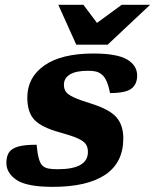

<svg xmlns="http://www.w3.org/2000/svg" viewBox="-20 -750 633 784"><path d="M129.5 -159Q135.5 -92 152 -75Q162 -65 176.8 -62Q191.5 -59 216 -59Q339 -59 339 -129.5Q339 -148 330.8 -160.8Q322.5 -173.5 297.8 -184.8Q273 -196 224 -209.5Q150.5 -229.5 121 -260.2Q91.5 -291 91.5 -351.5Q91.5 -434 161.2 -482.8Q231 -531.5 361 -531.5Q457.5 -531.5 498.8 -507.2Q540 -483 540 -441.5Q540 -406 516.5 -388Q493 -370 429.5 -370Q418 -427.5 396.5 -445Q385.5 -454.5 372.2 -457.8Q359 -461 340 -461Q289.5 -461 265.2 -445.8Q241 -430.5 241 -404Q241 -388 248.2 -376.5Q255.5 -365 279.2 -353.5Q303 -342 352 -327Q426 -304 454.8 -271.8Q483.5 -239.5 483.5 -185Q483.5 -86 409.8 -36.5Q336 13 195.5 13Q90 13 48 -15Q6 -43 6 -85Q6 -110 16 -126.5Q26 -143 52.5 -151Q79 -159 129.5 -159ZM593 -730.5 419.5 -567.5H291.5L218 -730.5H320.5L376 -656.5L477 -730.5Z"/></svg>

Font: Newsreader Caption
Style: Bold Italic
Weight: 700
Italic angle: -17°
Designer: Hugues Gentile
Foundry: Production Type
Version: Version 1.001